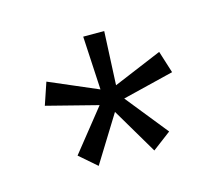

<svg xmlns="http://www.w3.org/2000/svg" viewBox="-53 -739 462 401"><g transform="rotate(-15 177.5 -538.5)"><path d="M314.9 -553.2 204.1 -525.9 276.9 -435.1 236.8 -404.8 178.2 -503.9 116.2 -403.8 79.1 -436 150.9 -525.9 40 -554.2 56.2 -602.1 161.1 -557.1 154.8 -672.9H200.2L194.8 -557.1L299.8 -601.1Z"/></g></svg>

Font: Wesal
Style: Regular
Weight: 400
Designer: Ahmed zaza
Foundry: Ahmed zaza
Version: Version 2.01